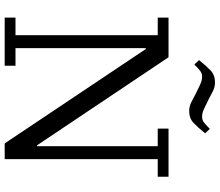

<svg xmlns="http://www.w3.org/2000/svg" viewBox="-79 -857 936 818"><g transform="rotate(90 389.0 -448.0)"><path d="M55 -46H130V-652H55V-698H224L599 -138H603V-652H528V-698H733V-652H658V0H591L189 -601H185V-46H260V0H55ZM453 -786Q434 -786 416.5 -794.5Q399 -803 381 -813Q363 -822 343 -831.5Q323 -841 308 -841Q293 -841 283.5 -834Q274 -827 255 -808L236 -828Q261 -859 280.5 -877.5Q300 -896 331 -896Q350 -896 367.5 -887.5Q385 -879 403 -869Q421 -860 441 -850.5Q461 -841 476 -841Q491 -841 500.5 -848Q510 -855 529 -874L548 -854Q523 -823 503.5 -804.5Q484 -786 453 -786Z"/></g></svg>

Font: IBM Plex Serif
Style: Regular
Weight: 400
Designer: Mike Abbink, Paul van der Laan, Pieter van Rosmalen
Foundry: Bold Monday
Version: Version 2.6